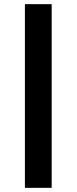

<svg xmlns="http://www.w3.org/2000/svg" viewBox="-20 -725 369 925"><path d="M100 180V-705H229V180Z"/></svg>

Font: Nunito Sans 10pt SemiExpanded
Style: Bold
Weight: 700
Width: 6
Designer: Vernon Adams
Foundry: Vernon Adams
Version: Version 3.101;gftools[0.9.27]